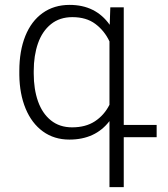

<svg xmlns="http://www.w3.org/2000/svg" viewBox="-20 -558 682 781"><path d="M617.2 0H483.4V203.1H425.3V-65.4Q367.7 9.8 262.2 9.8Q200.2 9.8 154.5 -23.4Q108.9 -56.6 84.2 -116.2Q59.6 -175.8 58.6 -252.9V-269Q58.6 -351.1 83 -411.6Q107.4 -472.2 153.6 -505.1Q199.7 -538.1 263.2 -538.1Q369.1 -538.1 426.3 -457L428.7 -528.3H483.4V-49.8H617.2ZM425.3 -131.8V-389.6Q404.8 -433.1 367.9 -460.7Q331.1 -488.3 274.4 -488.3Q222.7 -488.3 187.3 -459.7Q151.9 -431.2 134.5 -381.6Q117.2 -332 117.2 -269V-258.8Q117.2 -195.8 134.5 -146.2Q151.9 -96.7 187 -68.4Q222.2 -40 273.4 -40Q328.6 -40 366.2 -64.7Q403.8 -89.4 425.3 -131.8Z"/></svg>

Font: Mardoto Light
Style: Regular
Weight: 400
Designer: Christian Robertson, Vahan Hovhannisyan
Foundry: Google
Version: Version 1.000